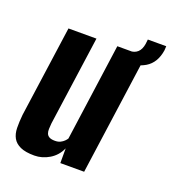

<svg xmlns="http://www.w3.org/2000/svg" viewBox="-109 -643 662 735"><g transform="rotate(20 222.0 -276.0)"><path d="M112 7Q76 7 55 -2.5Q34 -12 24.5 -29Q15 -46 14.5 -70Q14 -94 17 -124L69 -495H183L132 -131Q131 -119 130.5 -108.5Q130 -98 133 -90Q136 -82 144 -77.5Q152 -73 167 -73Q180 -73 189 -77.5Q198 -82 204 -88Q210 -94 213 -99L268 -495H382L313 0H216V-60Q202 -28 173 -10.5Q144 7 112 7ZM293 -444 299 -494H316Q360 -494 367 -541L369 -559H444L443 -542Q435 -489 397.5 -466.5Q360 -444 293 -444Z"/></g></svg>

Font: Alumni Sans
Style: Bold Italic
Weight: 700
Italic angle: -8°
Designer: Robert E. Leuschke
Foundry: Robert E. Leuschke
Version: Version 1.016